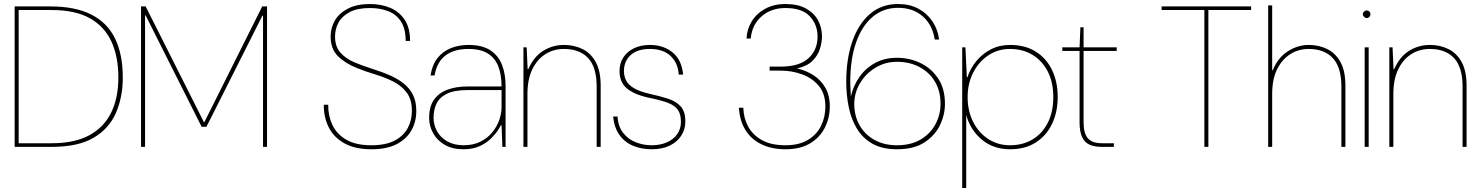

<svg xmlns="http://www.w3.org/2000/svg" viewBox="-20 -732 7370 957"><path d="M53 0V-700H231Q356 -700 436 -659Q516 -618 554 -539Q592 -460 592 -346Q592 -247 557.5 -168.5Q523 -90 446 -45Q369 0 239 0ZM73 -18H237Q351 -18 424.5 -57.5Q498 -97 534 -170.5Q570 -244 570 -346Q570 -449 535.5 -524.5Q501 -600 428 -641Q355 -682 237 -682H73Z M683 0V-700H706L996 -124H999L1287 -700H1311V0H1291V-654H1288L1009 -100H985L706 -655H703V0Z M1832 12Q1749 12 1696 -18Q1643 -48 1618 -98.5Q1593 -149 1594 -210H1616Q1615 -156 1636.5 -110Q1658 -64 1705.5 -36Q1753 -8 1831 -8Q1902 -8 1946.5 -31Q1991 -54 2012 -93Q2033 -132 2033 -179Q2033 -237 2006.5 -271.5Q1980 -306 1938.5 -326.5Q1897 -347 1849 -361.5Q1801 -376 1759 -393Q1701 -416 1664.5 -452Q1628 -488 1628 -550Q1628 -594 1649.5 -630.5Q1671 -667 1715 -689.5Q1759 -712 1824 -712Q1880 -712 1925 -693Q1970 -674 1997 -633.5Q2024 -593 2024 -528H2002Q2002 -589 1978.5 -625Q1955 -661 1914.5 -676.5Q1874 -692 1824 -692Q1761 -692 1722.5 -671.5Q1684 -651 1667 -619Q1650 -587 1650 -550Q1650 -500 1676.5 -470Q1703 -440 1745 -422Q1787 -404 1835.5 -389Q1884 -374 1929 -354Q1964 -338 1992.5 -315.5Q2021 -293 2038 -260Q2055 -227 2055 -179Q2055 -125 2030.5 -82Q2006 -39 1957 -13.5Q1908 12 1832 12Z M2289 12Q2235 12 2197 -10Q2159 -32 2139 -68Q2119 -104 2119 -145Q2119 -200 2142.5 -234Q2166 -268 2209 -284.5Q2252 -301 2310 -301H2480Q2480 -359 2464 -400.5Q2448 -442 2412 -465Q2376 -488 2315 -488Q2244 -488 2201 -456Q2158 -424 2146 -356H2126Q2134 -409 2160.5 -442.5Q2187 -476 2227 -492Q2267 -508 2315 -508Q2384 -508 2424.5 -481Q2465 -454 2482.5 -408Q2500 -362 2500 -305V0H2484L2480 -108H2477Q2473 -100 2460.5 -81Q2448 -62 2426 -40.5Q2404 -19 2370.5 -3.5Q2337 12 2289 12ZM2291 -8Q2340 -8 2376 -26.5Q2412 -45 2435 -74Q2458 -103 2469 -135.5Q2480 -168 2480 -197V-283H2310Q2244 -283 2207 -264.5Q2170 -246 2155.5 -215Q2141 -184 2141 -145Q2141 -109 2158.5 -77.5Q2176 -46 2210 -27Q2244 -8 2291 -8Z M2589 0V-496H2605L2610 -387H2613Q2641 -450 2688 -479Q2735 -508 2791 -508Q2842 -508 2883.5 -487.5Q2925 -467 2949.5 -422.5Q2974 -378 2974 -305V0H2954V-300Q2954 -397 2911.5 -442.5Q2869 -488 2791 -488Q2740 -488 2699 -462.5Q2658 -437 2633.5 -387Q2609 -337 2609 -264V0Z M3228 12Q3178 12 3136.5 -5Q3095 -22 3068.5 -58Q3042 -94 3036 -151H3058Q3061 -101 3086.5 -69Q3112 -37 3150 -22.5Q3188 -8 3228 -8Q3271 -8 3304 -22.5Q3337 -37 3355.5 -63.5Q3374 -90 3374 -124Q3374 -164 3358 -185.5Q3342 -207 3309 -219.5Q3276 -232 3223 -243Q3183 -251 3153.5 -263Q3124 -275 3105 -291Q3086 -307 3077 -328.5Q3068 -350 3068 -378Q3068 -417 3087 -446Q3106 -475 3140 -491.5Q3174 -508 3220 -508Q3286 -508 3332 -471Q3378 -434 3385 -360H3363Q3360 -417 3323 -452.5Q3286 -488 3220 -488Q3157 -488 3123.5 -457.5Q3090 -427 3090 -378Q3090 -353 3100.5 -331.5Q3111 -310 3139 -293Q3167 -276 3219 -264Q3270 -253 3310 -240Q3350 -227 3373 -201.5Q3396 -176 3396 -127Q3396 -87 3375.5 -55.5Q3355 -24 3317.5 -6Q3280 12 3228 12Z M3895 12Q3828 12 3777 -12Q3726 -36 3696.5 -82.5Q3667 -129 3663 -195H3685Q3686 -146 3708 -103.5Q3730 -61 3776 -34.5Q3822 -8 3895 -8Q3962 -8 4006 -34Q4050 -60 4072 -104Q4094 -148 4094 -201Q4094 -264 4062 -303Q4030 -342 3979 -361Q3928 -380 3871 -380H3816V-400H3871Q3964 -400 4009.5 -441.5Q4055 -483 4055 -550Q4055 -609 4016.5 -650.5Q3978 -692 3895 -692Q3823 -692 3775.5 -650Q3728 -608 3722 -540H3701Q3703 -586 3726.5 -625Q3750 -664 3793.5 -688Q3837 -712 3895 -712Q3956 -712 3996.5 -690Q4037 -668 4057 -631.5Q4077 -595 4077 -551Q4077 -522 4067 -489Q4057 -456 4030 -429Q4003 -402 3953 -391Q3997 -381 4034 -357.5Q4071 -334 4093.5 -295.5Q4116 -257 4116 -201Q4116 -145 4091.5 -96Q4067 -47 4018 -17.5Q3969 12 3895 12Z M4451 12Q4377 12 4328 -16Q4279 -44 4250.5 -92Q4222 -140 4210 -200Q4198 -260 4198 -324Q4198 -440 4229 -527.5Q4260 -615 4317.5 -663.5Q4375 -712 4456 -712Q4514 -712 4557 -689Q4600 -666 4627 -626.5Q4654 -587 4661 -535H4639Q4628 -608 4579.5 -650.5Q4531 -693 4456 -693Q4383 -693 4329.5 -648Q4276 -603 4247 -520Q4218 -437 4218 -324Q4218 -307 4219 -291Q4220 -275 4221 -251Q4233 -304 4263.5 -348Q4294 -392 4341.5 -418Q4389 -444 4451 -444Q4513 -444 4567.5 -418Q4622 -392 4656 -341Q4690 -290 4690 -215Q4690 -160 4665 -108Q4640 -56 4587.5 -22Q4535 12 4451 12ZM4451 -8Q4520 -8 4568.5 -36.5Q4617 -65 4642.5 -112.5Q4668 -160 4668 -215Q4668 -279 4639.5 -326Q4611 -373 4562 -398.5Q4513 -424 4451 -424Q4392 -424 4343.5 -394.5Q4295 -365 4266.5 -317Q4238 -269 4238 -214Q4238 -155 4264 -108.5Q4290 -62 4338 -35Q4386 -8 4451 -8Z M4776 205V-496H4792L4799 -347H4802Q4816 -390 4845.5 -426.5Q4875 -463 4918 -485.5Q4961 -508 5014 -508Q5090 -508 5143 -474.5Q5196 -441 5224 -382.5Q5252 -324 5252 -249Q5252 -174 5224 -115Q5196 -56 5143 -22Q5090 12 5014 12Q4932 12 4874.5 -35.5Q4817 -83 4796 -159V205ZM5014 -8Q5078 -8 5126.5 -37Q5175 -66 5202.5 -120Q5230 -174 5230 -248Q5230 -322 5202.5 -375.5Q5175 -429 5126.5 -458.5Q5078 -488 5014 -488Q4954 -488 4906 -456Q4858 -424 4830.5 -369.5Q4803 -315 4803 -248Q4803 -179 4830.5 -124.5Q4858 -70 4906 -39Q4954 -8 5014 -8Z M5471 0Q5435 0 5410.5 -11Q5386 -22 5373.5 -49Q5361 -76 5361 -122V-478H5275V-496H5361L5365 -596H5381V-496H5546V-478H5381V-122Q5381 -67 5402.5 -42.5Q5424 -18 5474 -18H5532V0Z M5983 0V-682H5770V-700H6216V-682H6003V0Z M6301 0V-705H6321V-382H6324Q6349 -444 6398.5 -476Q6448 -508 6503 -508Q6554 -508 6595.5 -487.5Q6637 -467 6661.5 -422.5Q6686 -378 6686 -305V0H6666V-300Q6666 -396 6623.5 -442Q6581 -488 6503 -488Q6452 -488 6411 -462Q6370 -436 6345.5 -386.5Q6321 -337 6321 -264V0Z M6782 0V-496H6802V0ZM6792 -642Q6785 -642 6779 -648Q6773 -654 6773 -661Q6773 -669 6779 -674.5Q6785 -680 6792 -680Q6800 -680 6805.5 -674.5Q6811 -669 6811 -661Q6811 -654 6805.5 -648Q6800 -642 6792 -642Z M6905 0V-496H6921L6926 -387H6929Q6957 -450 7004 -479Q7051 -508 7107 -508Q7158 -508 7199.5 -487.5Q7241 -467 7265.5 -422.5Q7290 -378 7290 -305V0H7270V-300Q7270 -397 7227.5 -442.5Q7185 -488 7107 -488Q7056 -488 7015 -462.5Q6974 -437 6949.5 -387Q6925 -337 6925 -264V0Z"/></svg>

Font: DM Sans 36pt Thin
Style: Regular
Weight: 250
Designer: Colophon Foundry, Jonny Pinhorn
Foundry: Colophon Foundry
Version: Version 4.004;gftools[0.9.30]